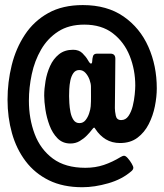

<svg xmlns="http://www.w3.org/2000/svg" viewBox="-20 -620 661 772"><path d="M311 132.8Q233.4 132.8 176.8 105Q120.1 77.1 83 28.1Q45.9 -21 28.1 -84.5Q10.3 -147.9 10.3 -218.8Q10.3 -290 27.1 -357.9Q43.9 -425.8 80.1 -480.5Q116.2 -535.2 173.8 -567.4Q231.4 -599.6 313 -599.6Q410.6 -599.6 476.8 -553.7Q543 -507.8 576.7 -431.6Q610.4 -355.5 610.4 -264.6Q610.4 -231 602.8 -192.9Q595.2 -154.8 578.1 -121.1Q561 -87.4 532.7 -66.2Q504.4 -44.9 462.9 -44.9Q430.2 -44.9 405.5 -59.8Q380.9 -74.7 363.3 -101.6Q360.8 -106.9 357.9 -106.9Q356 -106.9 348.6 -97.2Q341.3 -87.4 329.1 -75Q316.9 -62.5 300.3 -52.7Q283.7 -43 263.2 -43Q231.9 -43 211.4 -63.7Q190.9 -84.5 179.2 -115.7Q167.5 -147 162.6 -179.4Q157.7 -211.9 157.7 -235.4Q157.7 -262.7 163.1 -294.4Q168.5 -326.2 181.4 -354.7Q194.3 -383.3 217 -401.6Q239.7 -419.9 273.9 -419.9Q297.4 -419.9 311.5 -406Q325.7 -392.1 333.5 -378.2Q341.3 -364.3 345.7 -364.3Q350.6 -364.3 350.8 -374.3Q351.1 -384.3 354 -394.3Q356.9 -404.3 370.6 -404.3H423.8Q443.8 -404.3 443.8 -383.8Q443.8 -334 442.9 -284.4Q441.9 -234.9 441.9 -185.1Q441.9 -172.4 445.6 -154.8Q449.2 -137.2 467.3 -137.2Q485.4 -137.2 496.6 -153.6Q507.8 -169.9 513.7 -193.6Q519.5 -217.3 521.7 -240.2Q523.9 -263.2 523.9 -275.9Q523.9 -338.9 501.7 -394.8Q479.5 -450.7 434.1 -485.8Q388.7 -521 318.8 -521Q256.8 -521 214.1 -493.4Q171.4 -465.8 145.3 -420.7Q119.1 -375.5 107.7 -321.5Q96.2 -267.6 96.2 -215.3Q96.2 -142.6 119.4 -81.1Q142.6 -19.5 192.6 17.6Q242.7 54.7 323.2 54.7Q363.3 54.7 397.5 43.2Q431.6 31.7 465.3 11.2Q468.8 9.3 472.2 7.8Q475.6 6.3 479 6.3Q485.4 6.3 494.1 16.4Q502.9 26.4 509.5 37.8Q516.1 49.3 516.1 54.2Q516.1 61.5 508.8 67.9Q470.7 101.1 415.5 116.9Q360.4 132.8 311 132.8ZM299.3 -125Q314.5 -125 324 -137Q333.5 -148.9 338.6 -164.8Q343.8 -180.7 344.7 -192.4Q346.2 -211.9 345.9 -231.9Q345.7 -252 345.7 -271.5Q345.7 -283.7 340.1 -299.3Q334.5 -314.9 324 -326.7Q313.5 -338.4 298.8 -338.4Q283.7 -338.4 275.1 -326.2Q266.6 -314 262.9 -296.4Q259.3 -278.8 258.5 -261.5Q257.8 -244.1 257.8 -233.9Q257.8 -223.6 258.8 -205.6Q259.8 -187.5 263.4 -168.9Q267.1 -150.4 275.6 -137.7Q284.2 -125 299.3 -125Z"/></svg>

Font: Belanosima
Style: Regular
Weight: 400
Designer: The DocRepair Project, Santiago Orozco
Foundry: Google
Version: Version 2.000